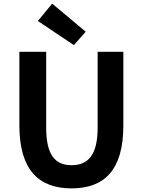

<svg xmlns="http://www.w3.org/2000/svg" viewBox="-20 -1026 788 1060"><path d="M375 14C556 14 661 -87 661 -333V-740H519V-320C519 -166 463 -114 375 -114C288 -114 235 -166 235 -320V-740H87V-333C87 -87 195 14 375 14ZM388 -777 453 -851 268 -1006 189 -910Z"/></svg>

Font: Source Han Sans SC Bold
Style: Regular
Weight: 700
Designer: Ryoko NISHIZUKA (kana & ideographs); Paul D. Hunt (Latin, Greek & Cyrillic); Wenlong ZHANG (bopomofo); Sandoll Communica
Foundry: Adobe Systems Incorporated
Version: Version 1.001;PS 1.001;hotconv 1.0.78;makeotf.lib2.5.61930